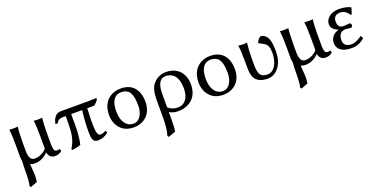

<svg xmlns="http://www.w3.org/2000/svg" viewBox="-21 -1155 4123 2096"><g transform="rotate(-20 2041.0 -107.0)"><path d="M162.1 -249V-153.8Q162.1 -47.4 218.8 -40.5Q223.6 -40 228 -40Q289.1 -40 341.3 -80.6Q357.4 -93.3 366.2 -106V-249Q366.2 -363.3 356.9 -429.2L358.9 -432.1Q377 -429.2 405.8 -429.2Q434.6 -429.2 453.1 -432.1L455.1 -429.2Q445.8 -367.2 445.8 -249L446.3 -126Q446.8 -63.5 462.9 -47.9Q471.7 -40.5 492.2 -40.5Q504.9 -41 519 -45.9L526.4 -21Q496.6 9.8 446.8 9.8Q390.1 9.8 371.1 -42.5Q370.1 -45.9 369.1 -47.9Q366.2 -57.6 366.2 -62Q300.3 9.3 209 9.8Q179.7 9.3 159.2 -2L158.7 -0.5Q158.2 3.4 158.2 4.9Q158.2 12.2 160.6 40.5Q166 103 166 136.2Q166 175.8 160.2 207L81.1 237.8L69.8 220.2Q83.5 184.6 84 40Q84 25.4 84 6.8Q84 -7.3 86.4 -30.3Q88.4 -49.8 87.9 -59.1Q87.9 -64 85.4 -78.6Q82 -101.6 82 -111.8V-249Q82 -365.2 73.2 -429.2L75.2 -432.1Q93.3 -429.2 122.1 -429.2Q150.9 -429.2 168.9 -432.1L170.9 -429.2Q162.1 -368.2 162.1 -249Z M673.8 -360.8Q630.9 -360.8 611.8 -342.3Q603 -333 589.4 -313L566.4 -320.8Q587.9 -406.7 638.2 -423.8Q654.8 -429.2 673.8 -429.2H1001.5Q1040 -429.2 1078.6 -432.1L1088.4 -422.9Q1073.2 -394 1038.6 -363.8Q1022.5 -360.8 991.7 -360.8H952.6Q944.3 -206.1 949.7 -126Q954.6 -52.2 980 -43.9Q985.8 -42.5 992.7 -42Q1019.5 -42.5 1055.7 -62L1067.4 -37.1Q1014.2 9.8 941.4 9.8Q897.5 9.8 885.3 -33.2Q880.9 -49.8 879.4 -71.8Q872.6 -169.9 890.1 -333Q891.6 -348.1 893.6 -360.8H765.6Q766.6 -332.5 766.6 -242.2Q766.6 -107.4 746.1 -18.1Q745.1 -13.7 744.6 -11.2Q713.4 2 644.5 12.2L636.7 0Q680.2 -65.9 692.9 -145.5Q697.8 -176.3 699.7 -210Q702.6 -266.6 702.6 -360.8Z M1150.4 -205.1Q1150.4 -338.9 1238.8 -401.4Q1292.5 -438.5 1366.2 -439Q1501 -439 1550.8 -331.5Q1573.7 -280.8 1574.2 -213.9Q1574.2 -89.8 1490.7 -28.8Q1437 9.8 1362.3 9.8Q1245.1 9.8 1186.5 -77.6Q1150.9 -132.8 1150.4 -205.1ZM1359.4 -398.9Q1261.2 -398.9 1242.2 -275.9Q1238.3 -250 1238.3 -222.2Q1238.3 -113.8 1290.5 -61.5Q1322.8 -29.8 1371.1 -29.8Q1432.1 -29.8 1465.3 -97.2Q1485.8 -140.6 1486.3 -195.8Q1486.3 -332 1439 -373.5Q1408.7 -398.4 1359.4 -398.9Z M1767.1 207 1682.1 237.8 1671.4 220.2Q1695.3 155.8 1695.3 9.8V-184.1Q1695.3 -315.4 1742.7 -369.1Q1748 -375 1756.3 -382.8Q1811.5 -438.5 1894 -439Q1975.1 -438.5 2026.4 -398.9Q2095.7 -344.7 2105 -245.6Q2106 -232.9 2106 -221.2Q2106 -77.6 1999 -19.5Q1944.3 9.8 1872.1 9.8Q1818.8 9.3 1775.4 -17.1V61Q1774.9 167 1767.1 207ZM2018.1 -199.2Q2018.6 -313 1968.3 -362.8Q1931.2 -398.4 1874 -398.9Q1775.9 -396.5 1775.4 -228V-71.8Q1819.8 -30.3 1886.2 -29.8Q1962.9 -29.8 1998 -101.6Q2018.1 -143.6 2018.1 -199.2Z M2189.9 -205.1Q2189.9 -338.9 2278.3 -401.4Q2332 -438.5 2405.8 -439Q2540.5 -439 2590.3 -331.5Q2613.3 -280.8 2613.8 -213.9Q2613.8 -89.8 2530.3 -28.8Q2476.6 9.8 2401.9 9.8Q2284.7 9.8 2226.1 -77.6Q2190.4 -132.8 2189.9 -205.1ZM2398.9 -398.9Q2300.8 -398.9 2281.7 -275.9Q2277.8 -250 2277.8 -222.2Q2277.8 -113.8 2330.1 -61.5Q2362.3 -29.8 2410.6 -29.8Q2471.7 -29.8 2504.9 -97.2Q2525.4 -140.6 2525.9 -195.8Q2525.9 -332 2478.5 -373.5Q2448.2 -398.4 2398.9 -398.9Z M2825.7 -251V-189Q2825.7 -92.8 2851.6 -62Q2876.5 -34.2 2927.7 -34.2Q3002.4 -34.2 3038.6 -124.5Q3058.6 -175.8 3059.1 -236.8Q3059.1 -322.8 3019.5 -351.1Q3013.7 -355 3001 -362.8Q2976.1 -377.4 2951.7 -388.7Q2951.7 -388.7 2951.2 -397Q2966.8 -431.2 2989.7 -447.3Q2996.6 -451.7 3001 -452.1Q3031.2 -451.2 3059.6 -422.4Q3101.1 -378.4 3101.1 -249Q3101.1 -95.7 3016.1 -25.9Q2971.7 9.8 2918.9 9.8Q2784.7 9.8 2755.9 -88.9Q2746.1 -123.5 2746.1 -172.9V-234.9Q2746.1 -381.8 2735.8 -436L2737.8 -439Q2801.8 -429.7 2826.7 -439Q2835 -437 2835.9 -429.2Q2825.7 -351.6 2825.7 -251Z M3305.7 -249V-153.8Q3305.7 -47.4 3362.3 -40.5Q3367.2 -40 3371.6 -40Q3432.6 -40 3484.9 -80.6Q3501 -93.3 3509.8 -106V-249Q3509.8 -363.3 3500.5 -429.2L3502.4 -432.1Q3520.5 -429.2 3549.3 -429.2Q3578.1 -429.2 3596.7 -432.1L3598.6 -429.2Q3589.4 -367.2 3589.4 -249L3589.8 -126Q3590.3 -63.5 3606.4 -47.9Q3615.2 -40.5 3635.7 -40.5Q3648.4 -41 3662.6 -45.9L3669.9 -21Q3640.1 9.8 3590.3 9.8Q3533.7 9.8 3514.6 -42.5Q3513.7 -45.9 3512.7 -47.9Q3509.8 -57.6 3509.8 -62Q3443.8 9.3 3352.5 9.8Q3323.2 9.3 3302.7 -2L3302.2 -0.5Q3301.8 3.4 3301.8 4.9Q3301.8 12.2 3304.2 40.5Q3309.6 103 3309.6 136.2Q3309.6 175.8 3303.7 207L3224.6 237.8L3213.4 220.2Q3227.1 184.6 3227.5 40Q3227.5 25.4 3227.5 6.8Q3227.5 -7.3 3230 -30.3Q3231.9 -49.8 3231.4 -59.1Q3231.4 -64 3229 -78.6Q3225.6 -101.6 3225.6 -111.8V-249Q3225.6 -365.2 3216.8 -429.2L3218.8 -432.1Q3236.8 -429.2 3265.6 -429.2Q3294.4 -429.2 3312.5 -432.1L3314.5 -429.2Q3305.7 -368.2 3305.7 -249Z M3901.4 -398.9Q3825.7 -396.5 3824.2 -324.2Q3824.2 -259.8 3866.2 -250Q3878.9 -247.1 3897.9 -247.1Q3898.4 -247.1 3911.6 -248Q3955.1 -252 3959 -252Q3977.5 -249 3978 -227.1Q3976.1 -202.1 3958 -201.2Q3954.1 -201.2 3929.2 -204.1Q3902.3 -207 3897 -207Q3832 -207 3816.9 -143.6Q3813.5 -127.9 3813 -110.8Q3814.9 -30.8 3905.3 -29.8Q3952.1 -29.8 4017.6 -74.7Q4022.5 -78.1 4028.3 -82L4043.9 -49.8Q3979.5 9.8 3894 9.8Q3751 9.8 3728.5 -79.6Q3725.1 -93.8 3725.1 -107.9Q3725.1 -181.2 3794.9 -217.3Q3808.6 -224.1 3823.2 -229Q3758.3 -254.4 3747.1 -296.9Q3744.1 -309.1 3744.1 -321.8Q3744.1 -366.2 3785.6 -401.9Q3830.1 -438.5 3902.3 -439Q3982.9 -438.5 4037.1 -411.1L4039.1 -408.2L4016.1 -335.9L4002.9 -335Q3965.3 -398.4 3901.4 -398.9Z"/></g></svg>

Font: Linux Biolinum Capitals O
Style: Small Caps
Weight: 400
Designer: Philipp H. Poll
Foundry: Philipp H. Poll
Version: Version 1.0.4